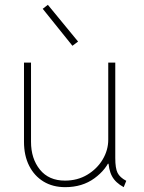

<svg xmlns="http://www.w3.org/2000/svg" viewBox="-20 -773 599 801"><path d="M252 7.8Q200.2 7.8 161.6 -15.6Q123 -39.1 101.6 -81.5Q80.1 -124 80.1 -181.6V-511.7H109.4V-181.6Q109.4 -111.3 146.5 -65.4Q183.6 -19.5 251 -19.5Q303.2 -19.5 344 -43.9Q384.8 -68.4 408.2 -107.4Q431.6 -146.5 431.6 -190.4V-511.7H460.9V-113.3Q460.9 -70.8 470.5 -51.8Q480 -32.7 506.8 -18.6L496.1 7.8Q461.9 -10.7 447.3 -37.8Q432.6 -64.9 431.6 -110.4L446.3 -89.8H421.9L442.4 -116.2Q424.3 -65.9 373.8 -29.1Q323.2 7.8 252 7.8ZM282.2 -582 158.2 -736.3 179.7 -752.9 305.7 -599.6Z"/></svg>

Font: Reddit Sans ExtraLight
Style: Regular
Weight: 250
Designer: Stephen Hutchings
Foundry: Reddit
Version: Version 1.014